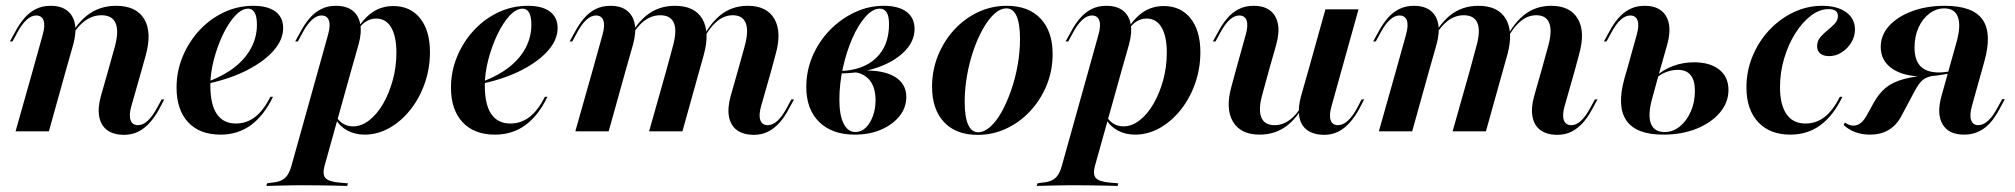

<svg xmlns="http://www.w3.org/2000/svg" viewBox="-20 -448 6873 655"><path d="M349.2 -208.1 370.2 -283.1Q386.3 -339.5 375 -367.7Q363.7 -396 325.8 -396Q290.3 -396 260.1 -369Q229.8 -341.9 204 -284.7L201.6 -289.5Q233.1 -360.5 275.8 -394.4Q318.5 -428.2 375.8 -428.2Q445.2 -428.2 472.2 -382.7Q499.2 -337.1 476.6 -257.3L462.9 -208.1ZM91.9 -208.1 125.8 -329.8Q134.7 -361.3 128.6 -378.2Q122.6 -395.2 103.2 -395.2Q87.1 -395.2 70.6 -380.2Q54 -365.3 37.9 -334.7L22.6 -306.5H13.7L32.3 -340.3Q46 -366.1 62.9 -385.9Q79.8 -405.6 102 -416.9Q124.2 -428.2 152.4 -428.2Q187.9 -428.2 208.9 -412.1Q229.8 -396 235.5 -366.5Q241.1 -337.1 229.8 -296L204.8 -208.1ZM33.1 0 91.9 -208.1H204.8L146.8 0ZM428.2 -86.3Q419.4 -55.6 425.4 -38.3Q431.5 -21 450.8 -21Q467.7 -21 483.9 -35.9Q500 -50.8 516.1 -80.6L531.5 -108.9H540.3L522.6 -75Q508.9 -50 491.5 -30.2Q474.2 -10.5 452.4 0.8Q430.6 12.1 401.6 12.1Q366.1 11.3 345.2 -4.4Q324.2 -20.2 318.5 -50Q312.9 -79.8 324.2 -120.2L349.2 -208.1H462.9Z M732.3 11.3Q661.3 11.3 621.8 -31Q582.3 -73.4 582.3 -149.2Q582.3 -204.8 603.2 -255.2Q624.2 -305.6 660.5 -344.8Q696.8 -383.9 744 -406Q791.1 -428.2 844.4 -428.2Q893.5 -428.2 919.8 -408.5Q946 -388.7 946 -352.4Q946 -312.9 914.1 -276.2Q882.3 -239.5 825.8 -210.1Q769.4 -180.6 693.5 -163.7V-171Q746 -191.1 782.3 -220.2Q818.5 -249.2 837.5 -285.9Q856.5 -322.6 856.5 -363.7Q856.5 -391.1 848.8 -404.8Q841.1 -418.5 826.6 -418.5Q804.8 -418.5 782.3 -394.4Q759.7 -370.2 740.7 -330.6Q721.8 -291.1 709.7 -245.2Q697.6 -199.2 697.6 -156.5Q697.6 -91.1 719.8 -58.9Q741.9 -26.6 784.7 -26.6Q821 -26.6 850 -48.8Q879 -71 902.4 -117.7H911.3Q880.6 -54 836.3 -21.4Q791.9 11.3 732.3 11.3Z M1321.8 -427.4Q1379.8 -427.4 1413.3 -385.5Q1446.8 -343.5 1446.8 -270.2Q1446.8 -214.5 1429 -163.7Q1411.3 -112.9 1379.8 -73.4Q1348.4 -33.9 1308.1 -11.3Q1267.7 11.3 1224.2 11.3Q1191.1 11.3 1164.9 -2.8Q1138.7 -16.9 1125.8 -41.1L1128.2 -48.4Q1137.1 -33.9 1151.6 -25.4Q1166.1 -16.9 1184.7 -16.9Q1212.9 -16.9 1239.5 -37.5Q1266.1 -58.1 1286.7 -93.5Q1307.3 -129 1319.8 -174.2Q1332.3 -219.4 1332.3 -267.7Q1332.3 -324.2 1314.5 -354.4Q1296.8 -384.7 1262.9 -384.7Q1246 -384.7 1230.6 -375.8Q1215.3 -366.9 1203.2 -349.2L1200.8 -352.4Q1225 -390.3 1254.8 -408.9Q1284.7 -427.4 1321.8 -427.4ZM1065.3 -208.1 1099.2 -329.8Q1108.1 -361.3 1102 -378.2Q1096 -395.2 1076.6 -395.2Q1060.5 -395.2 1044 -380.2Q1027.4 -365.3 1011.3 -334.7L996 -306.5H987.1L1005.6 -340.3Q1019.4 -366.1 1036.3 -385.9Q1053.2 -405.6 1075.4 -416.9Q1097.6 -428.2 1125.8 -428.2Q1161.3 -428.2 1182.3 -412.1Q1203.2 -396 1208.9 -366.5Q1214.5 -337.1 1203.2 -296L1178.2 -208.1ZM1012.1 183.9Q992.7 183.9 974.6 184.3Q956.5 184.7 935.9 185.1Q915.3 185.5 888.7 186.3L891.1 177.4L907.3 175Q927.4 173.4 939.9 167.3Q952.4 161.3 960.5 149.6Q968.5 137.9 974.2 117.7L1065.3 -208.1H1178.2L1087.9 115.3Q1079 146 1089.9 158.9Q1100.8 171.8 1138.7 175L1166.9 177.4L1164.5 186.3Q1142.7 185.5 1117.3 185.1Q1091.9 184.7 1065.3 184.3Q1038.7 183.9 1009.7 183.9H1012.1Z M1668.5 11.3Q1597.6 11.3 1558.1 -31Q1518.5 -73.4 1518.5 -149.2Q1518.5 -204.8 1539.5 -255.2Q1560.5 -305.6 1596.8 -344.8Q1633.1 -383.9 1680.2 -406Q1727.4 -428.2 1780.6 -428.2Q1829.8 -428.2 1856 -408.5Q1882.3 -388.7 1882.3 -352.4Q1882.3 -312.9 1850.4 -276.2Q1818.5 -239.5 1762.1 -210.1Q1705.6 -180.6 1629.8 -163.7V-171Q1682.3 -191.1 1718.5 -220.2Q1754.8 -249.2 1773.8 -285.9Q1792.7 -322.6 1792.7 -363.7Q1792.7 -391.1 1785.1 -404.8Q1777.4 -418.5 1762.9 -418.5Q1741.1 -418.5 1718.5 -394.4Q1696 -370.2 1677 -330.6Q1658.1 -291.1 1646 -245.2Q1633.9 -199.2 1633.9 -156.5Q1633.9 -91.1 1656 -58.9Q1678.2 -26.6 1721 -26.6Q1757.3 -26.6 1786.3 -48.8Q1815.3 -71 1838.7 -117.7H1847.6Q1816.9 -54 1772.6 -21.4Q1728.2 11.3 1668.5 11.3Z M2253.2 -208.1 2274.2 -285.5Q2290.3 -341.1 2279.4 -368.5Q2268.5 -396 2232.3 -396Q2197.6 -396 2168.5 -369Q2139.5 -341.9 2113.7 -284.7L2111.3 -289.5Q2142.7 -360.5 2184.3 -394.4Q2225.8 -428.2 2282.3 -428.2Q2350 -428.2 2376.2 -383.1Q2402.4 -337.9 2380.6 -259.7L2366.1 -208.1ZM2497.6 -208.1 2520.2 -289.5Q2534.7 -341.9 2524.2 -369Q2513.7 -396 2479.8 -396Q2446.8 -396 2418.5 -368.5Q2390.3 -341.1 2365.3 -284.7L2362.9 -289.5Q2394.4 -360.5 2435.1 -394.4Q2475.8 -428.2 2530.6 -428.2Q2596 -428.2 2621.8 -383.5Q2647.6 -338.7 2625.8 -262.1L2611.3 -208.1ZM2001.6 -208.1 2035.5 -329.8Q2044.4 -361.3 2038.3 -378.2Q2032.3 -395.2 2012.9 -395.2Q1996.8 -395.2 1980.2 -380.2Q1963.7 -365.3 1947.6 -334.7L1932.3 -306.5H1923.4L1941.9 -340.3Q1955.6 -366.1 1972.6 -385.9Q1989.5 -405.6 2011.7 -416.9Q2033.9 -428.2 2062.1 -428.2Q2097.6 -428.2 2118.5 -412.1Q2139.5 -396 2145.2 -366.5Q2150.8 -337.1 2139.5 -296L2114.5 -208.1ZM1942.7 0 2001.6 -208.1H2114.5L2056.5 0ZM2194.4 0 2253.2 -208.1H2366.1L2308.1 0ZM2576.6 -86.3Q2567.7 -55.6 2573.8 -38.3Q2579.8 -21 2599.2 -21Q2616.1 -21 2632.3 -35.9Q2648.4 -50.8 2664.5 -80.6L2679.8 -108.9H2688.7L2670.2 -75Q2657.3 -50 2639.9 -30.2Q2622.6 -10.5 2600.8 0.8Q2579 12.1 2550 12.1Q2514.5 11.3 2493.5 -4.4Q2472.6 -20.2 2466.9 -50Q2461.3 -79.8 2472.6 -120.2L2497.6 -208.1H2611.3Z M2896 11.3Q2818.5 11.3 2774.6 -31.9Q2730.6 -75 2730.6 -151.6Q2730.6 -206.5 2752 -256.5Q2773.4 -306.5 2810.5 -344.8Q2847.6 -383.1 2895.2 -405.6Q2942.7 -428.2 2995.2 -428.2Q3045.2 -428.2 3072.6 -407.7Q3100 -387.1 3100 -349.2Q3100 -307.3 3065.7 -272.6Q3031.5 -237.9 2973.4 -217.7Q2915.3 -197.6 2843.5 -197.6V-205.6Q2923.4 -207.3 2968.1 -249.6Q3012.9 -291.9 3012.9 -365.3Q3012.9 -392.7 3004.8 -405.6Q2996.8 -418.5 2981.5 -418.5Q2957.3 -418.5 2932.7 -391.1Q2908.1 -363.7 2887.9 -317.7Q2867.7 -271.8 2855.6 -216.9Q2843.5 -162.1 2843.5 -108.1Q2843.5 -54.8 2858.1 -26.2Q2872.6 2.4 2898.4 2.4Q2917.7 2.4 2933.1 -12.1Q2948.4 -26.6 2957.7 -51.6Q2966.9 -76.6 2966.9 -106.5Q2966.9 -150.8 2945.6 -175.8Q2924.2 -200.8 2885.5 -202.4L2886.3 -204Q2945.2 -211.3 2986.7 -202.8Q3028.2 -194.4 3050 -172.6Q3071.8 -150.8 3071.8 -116.9Q3071.8 -80.6 3048.4 -51.6Q3025 -22.6 2985.5 -5.6Q2946 11.3 2896 11.3Z M3315.3 12.1Q3241.1 12.1 3200.4 -31.5Q3159.7 -75 3159.7 -152.4Q3159.7 -208.1 3179.8 -258.1Q3200 -308.1 3235.1 -346.4Q3270.2 -384.7 3316.5 -406.5Q3362.9 -428.2 3414.5 -428.2Q3488.7 -428.2 3529.8 -384.7Q3571 -341.1 3571 -263.7Q3571 -207.3 3550.8 -157.7Q3530.6 -108.1 3495.2 -69.8Q3459.7 -31.5 3413.7 -9.7Q3367.7 12.1 3315.3 12.1ZM3316.9 3.2Q3337.1 3.2 3358.1 -15.3Q3379 -33.9 3396.8 -65.7Q3414.5 -97.6 3429 -138.7Q3443.5 -179.8 3451.6 -225.4Q3459.7 -271 3459.7 -315.3Q3459.7 -366.9 3448 -393.1Q3436.3 -419.4 3413.7 -419.4Q3392.7 -419.4 3372.2 -400.8Q3351.6 -382.3 3333.5 -350Q3315.3 -317.7 3301.2 -277Q3287.1 -236.3 3279 -190.7Q3271 -145.2 3271 -100.8Q3271 -49.2 3282.7 -23Q3294.4 3.2 3316.9 3.2Z M3950 -427.4Q4008.1 -427.4 4041.5 -385.5Q4075 -343.5 4075 -270.2Q4075 -214.5 4057.3 -163.7Q4039.5 -112.9 4008.1 -73.4Q3976.6 -33.9 3936.3 -11.3Q3896 11.3 3852.4 11.3Q3819.4 11.3 3793.1 -2.8Q3766.9 -16.9 3754 -41.1L3756.5 -48.4Q3765.3 -33.9 3779.8 -25.4Q3794.4 -16.9 3812.9 -16.9Q3841.1 -16.9 3867.7 -37.5Q3894.4 -58.1 3914.9 -93.5Q3935.5 -129 3948 -174.2Q3960.5 -219.4 3960.5 -267.7Q3960.5 -324.2 3942.7 -354.4Q3925 -384.7 3891.1 -384.7Q3874.2 -384.7 3858.9 -375.8Q3843.5 -366.9 3831.5 -349.2L3829 -352.4Q3853.2 -390.3 3883.1 -408.9Q3912.9 -427.4 3950 -427.4ZM3693.5 -208.1 3727.4 -329.8Q3736.3 -361.3 3730.2 -378.2Q3724.2 -395.2 3704.8 -395.2Q3688.7 -395.2 3672.2 -380.2Q3655.6 -365.3 3639.5 -334.7L3624.2 -306.5H3615.3L3633.9 -340.3Q3647.6 -366.1 3664.5 -385.9Q3681.5 -405.6 3703.6 -416.9Q3725.8 -428.2 3754 -428.2Q3789.5 -428.2 3810.5 -412.1Q3831.5 -396 3837.1 -366.5Q3842.7 -337.1 3831.5 -296L3806.5 -208.1ZM3640.3 183.9Q3621 183.9 3602.8 184.3Q3584.7 184.7 3564.1 185.1Q3543.5 185.5 3516.9 186.3L3519.4 177.4L3535.5 175Q3555.6 173.4 3568.1 167.3Q3580.6 161.3 3588.7 149.6Q3596.8 137.9 3602.4 117.7L3693.5 -208.1H3806.5L3716.1 115.3Q3707.3 146 3718.1 158.9Q3729 171.8 3766.9 175L3795.2 177.4L3792.7 186.3Q3771 185.5 3745.6 185.1Q3720.2 184.7 3693.5 184.3Q3666.9 183.9 3637.9 183.9H3640.3Z M4308.9 -208.1 4287.1 -128.2Q4271.8 -75 4282.7 -48Q4293.5 -21 4328.2 -21Q4362.1 -21 4390.7 -48Q4419.4 -75 4444.4 -132.3L4446.8 -126.6Q4415.3 -55.6 4374.2 -22.2Q4333.1 11.3 4277.4 11.3Q4212.1 11.3 4185.9 -33.5Q4159.7 -78.2 4181.5 -154.8L4196 -208.1ZM4196 -208.1 4229.8 -329.8Q4238.7 -361.3 4232.7 -378.2Q4226.6 -395.2 4207.3 -395.2Q4191.1 -395.2 4174.6 -380.2Q4158.1 -365.3 4141.9 -334.7L4126.6 -306.5H4117.7L4136.3 -340.3Q4150 -366.1 4166.9 -385.9Q4183.9 -405.6 4206 -416.9Q4228.2 -428.2 4256.5 -428.2Q4291.9 -428.2 4312.9 -412.1Q4333.9 -396 4339.5 -366.5Q4345.2 -337.1 4333.9 -296L4308.9 -208.1ZM4443.5 -208.1 4501.6 -416.1H4614.5L4556.5 -208.1ZM4522.6 -86.3Q4513.7 -55.6 4519.4 -38.3Q4525 -21 4544.4 -21Q4561.3 -21 4577.8 -35.9Q4594.4 -50.8 4610.5 -80.6L4625 -108.9H4633.9L4616.1 -75Q4602.4 -50 4585.1 -30.2Q4567.7 -10.5 4546 0.8Q4524.2 12.1 4496 12.1Q4460.5 11.3 4439.1 -4.4Q4417.7 -20.2 4412.5 -50Q4407.3 -79.8 4418.5 -120.2L4443.5 -208.1H4556.5Z M4994.4 -208.1 5015.3 -285.5Q5031.5 -341.1 5020.6 -368.5Q5009.7 -396 4973.4 -396Q4938.7 -396 4909.7 -369Q4880.6 -341.9 4854.8 -284.7L4852.4 -289.5Q4883.9 -360.5 4925.4 -394.4Q4966.9 -428.2 5023.4 -428.2Q5091.1 -428.2 5117.3 -383.1Q5143.5 -337.9 5121.8 -259.7L5107.3 -208.1ZM5238.7 -208.1 5261.3 -289.5Q5275.8 -341.9 5265.3 -369Q5254.8 -396 5221 -396Q5187.9 -396 5159.7 -368.5Q5131.5 -341.1 5106.5 -284.7L5104 -289.5Q5135.5 -360.5 5176.2 -394.4Q5216.9 -428.2 5271.8 -428.2Q5337.1 -428.2 5362.9 -383.5Q5388.7 -338.7 5366.9 -262.1L5352.4 -208.1ZM4742.7 -208.1 4776.6 -329.8Q4785.5 -361.3 4779.4 -378.2Q4773.4 -395.2 4754 -395.2Q4737.9 -395.2 4721.4 -380.2Q4704.8 -365.3 4688.7 -334.7L4673.4 -306.5H4664.5L4683.1 -340.3Q4696.8 -366.1 4713.7 -385.9Q4730.6 -405.6 4752.8 -416.9Q4775 -428.2 4803.2 -428.2Q4838.7 -428.2 4859.7 -412.1Q4880.6 -396 4886.3 -366.5Q4891.9 -337.1 4880.6 -296L4855.6 -208.1ZM4683.9 0 4742.7 -208.1H4855.6L4797.6 0ZM4935.5 0 4994.4 -208.1H5107.3L5049.2 0ZM5317.7 -86.3Q5308.9 -55.6 5314.9 -38.3Q5321 -21 5340.3 -21Q5357.3 -21 5373.4 -35.9Q5389.5 -50.8 5405.6 -80.6L5421 -108.9H5429.8L5411.3 -75Q5398.4 -50 5381 -30.2Q5363.7 -10.5 5341.9 0.8Q5320.2 12.1 5291.1 12.1Q5255.6 11.3 5234.7 -4.4Q5213.7 -20.2 5208.1 -50Q5202.4 -79.8 5213.7 -120.2L5238.7 -208.1H5352.4Z M5529.8 -208.1 5563.7 -329.8Q5572.6 -361.3 5566.5 -378.2Q5560.5 -395.2 5541.1 -395.2Q5525 -395.2 5508.5 -380.2Q5491.9 -365.3 5475.8 -334.7L5460.5 -306.5H5451.6L5470.2 -340.3Q5483.9 -366.1 5500.8 -385.9Q5517.7 -405.6 5539.9 -416.9Q5562.1 -428.2 5590.3 -428.2Q5625.8 -428.2 5646.8 -412.1Q5667.7 -396 5673.4 -366.5Q5679 -337.1 5667.7 -296L5642.7 -208.1ZM5654 11.3Q5561.3 11.3 5528.2 -37.1Q5495.2 -85.5 5521.8 -180.6L5529.8 -208.1H5642.7L5616.1 -111.3Q5600.8 -54.8 5612.1 -26.2Q5623.4 2.4 5658.9 2.4Q5687.1 2.4 5710.5 -16.5Q5733.9 -35.5 5748 -67.3Q5762.1 -99.2 5762.1 -137.9Q5762.1 -209.7 5704 -209.7Q5683.9 -209.7 5663.7 -202Q5643.5 -194.4 5629.8 -180.6L5630.6 -188.7Q5654 -210.5 5687.9 -223Q5721.8 -235.5 5758.9 -235.5Q5813.7 -235.5 5845.2 -210.5Q5876.6 -185.5 5876.6 -141.1Q5876.6 -98.4 5847.2 -63.7Q5817.7 -29 5767.7 -8.9Q5717.7 11.3 5654 11.3Z M6087.9 11.3Q6017.7 11.3 5977.8 -31.5Q5937.9 -74.2 5937.9 -150Q5937.9 -205.6 5958.5 -255.6Q5979 -305.6 6014.9 -344.4Q6050.8 -383.1 6097.6 -405.6Q6144.4 -428.2 6196 -428.2Q6247.6 -428.2 6277.8 -406.5Q6308.1 -384.7 6308.1 -347.6Q6308.1 -323.4 6295.6 -302.8Q6283.1 -282.3 6262.9 -269.4Q6242.7 -256.5 6220.2 -256.5Q6200.8 -256.5 6189.9 -265.3Q6179 -274.2 6179 -290.3Q6179 -308.1 6189.9 -321Q6200.8 -333.9 6214.5 -344.8Q6228.2 -355.6 6239.1 -367.3Q6250 -379 6250 -393.5Q6250 -416.9 6218.5 -416.9Q6187.1 -416.9 6157.7 -394.4Q6128.2 -371.8 6104.4 -333.9Q6080.6 -296 6066.5 -248.4Q6052.4 -200.8 6052.4 -150.8Q6052.4 -90.3 6074.6 -58.5Q6096.8 -26.6 6139.5 -26.6Q6175.8 -26.6 6204.4 -48.8Q6233.1 -71 6256.5 -117.7H6265.3Q6234.7 -54 6190.7 -21.4Q6146.8 11.3 6087.9 11.3Z M6680.6 11.3Q6627.4 11.3 6606.9 -24.2Q6586.3 -59.7 6603.2 -120.2L6654.8 -304.8Q6670.2 -360.5 6659.3 -389.9Q6648.4 -419.4 6612.9 -419.4Q6584.7 -419.4 6561.3 -401.2Q6537.9 -383.1 6524.6 -353.2Q6511.3 -323.4 6511.3 -286.3Q6511.3 -242.7 6531.9 -221.8Q6552.4 -200.8 6595.2 -200.8Q6603.2 -200.8 6613.3 -202Q6623.4 -203.2 6636.3 -204.8L6635.5 -198.4Q6611.3 -193.5 6586.7 -190.3Q6562.1 -187.1 6541.1 -187.1Q6473.4 -187.1 6434.7 -214.1Q6396 -241.1 6396 -287.9Q6396 -328.2 6424.6 -359.7Q6453.2 -391.1 6502.8 -409.7Q6552.4 -428.2 6614.5 -428.2Q6710.5 -428.2 6743.5 -381Q6776.6 -333.9 6749.2 -237.1L6707.3 -87.1Q6698.4 -55.6 6704.4 -38.3Q6710.5 -21 6729 -21Q6746 -21 6762.9 -36.7Q6779.8 -52.4 6795.2 -82.3L6810.5 -109.7H6819.4L6801.6 -76.6Q6777.4 -30.6 6748 -9.7Q6718.5 11.3 6680.6 11.3ZM6359.7 11.3Q6332.3 11.3 6309.3 2.8Q6286.3 -5.6 6269.4 -21.8L6274.2 -29.8Q6288.7 -19.4 6302.4 -19.4Q6316.9 -19.4 6329 -29.4Q6341.1 -39.5 6351.6 -60.5L6371.8 -96.8Q6389.5 -129 6412.9 -148.4Q6436.3 -167.7 6474.6 -178.2Q6512.9 -188.7 6573.4 -192.7L6578.2 -190.3Q6551.6 -185.5 6539.1 -175Q6526.6 -164.5 6512.1 -137.9L6465.3 -50Q6449.2 -20.2 6422.6 -4.4Q6396 11.3 6359.7 11.3Z"/></svg>

Font: Playfair 144pt
Style: Bold Italic
Weight: 700
Italic angle: -15.6°
Designer: Claus Eggers Sørensen
Foundry: Claus Eggers Sørensen
Version: Version 2.203